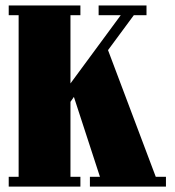

<svg xmlns="http://www.w3.org/2000/svg" viewBox="-20 -689 645 709"><path d="M344.2 -632.8V-668.9H521V-632.8H474.1L378.9 -503.9L555.2 -36.1H592.8V0H312V-36.1H349.1L252.9 -331.1L240.2 -313V-36.1H276.9V0H12.2V-36.1H48.8V-632.8H12.2V-668.9H276.9V-632.8H240.2V-380.9L425.8 -632.8Z"/></svg>

Font: Lletraferida
Style: Heavy
Weight: 900
Designer: Josep Patau Bellart
Foundry: Josep Patau Bellart
Version: Version 1.000